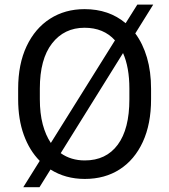

<svg xmlns="http://www.w3.org/2000/svg" viewBox="-20 -760 728 826"><path d="M629.9 -377.9V-333Q629.9 -226.6 594.5 -149.7Q559.1 -72.8 495.1 -31.5Q431.2 9.8 344.7 9.8Q261.7 9.8 197.3 -30.8L149.9 45.4H80.1L150.9 -67.9Q106.9 -112.3 82.5 -179.4Q58.1 -246.6 58.1 -333V-377.9Q58.1 -484.4 94.5 -561.3Q130.9 -638.2 195.3 -679.4Q259.8 -720.7 343.8 -720.7Q448.7 -720.7 520.5 -660.2L570.8 -740.2H639.2L562 -616.2Q594.7 -572.3 612.3 -512.2Q629.9 -452.1 629.9 -377.9ZM151.4 -333Q151.4 -272.5 163.8 -225.3Q176.3 -178.2 198.7 -145L474.6 -586.4Q425.8 -640.6 343.8 -640.6Q256.3 -640.6 203.9 -573.2Q151.4 -505.9 151.4 -378.9ZM536.6 -333V-378.9Q536.6 -470.2 509.3 -531.7L241.2 -101.1Q285.2 -69.8 344.7 -69.8Q436.5 -69.8 486.6 -137.5Q536.6 -205.1 536.6 -333Z"/></svg>

Font: Vazirmatn UI FD
Style: Regular
Weight: 400
Designer: Saber Rastikerdar
Foundry: Saber Rastikerdar
Version: Version 33.003